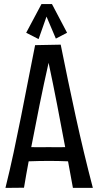

<svg xmlns="http://www.w3.org/2000/svg" viewBox="-20 -918 478 945"><path d="M338.9 6.8 314.9 -124Q291.5 -125 268.6 -125.5Q245.6 -126 222.2 -126Q197.3 -126 171.9 -125.5Q146.5 -125 121.1 -124Q114.7 -90.8 109.1 -58.6Q103.5 -26.4 98.1 5.9L6.8 6.8Q28.3 -79.6 47.1 -167.5Q65.9 -255.4 83.5 -343.8Q101.1 -432.1 118.2 -520.5Q135.3 -608.9 152.8 -695.8L278.8 -698.2Q314 -522 352.8 -344.2Q391.6 -166.5 437 6.8ZM219.2 -608.9Q195.8 -505.9 174.8 -402.1Q153.8 -298.3 133.8 -193.8Q155.3 -192.9 176.3 -193.4Q197.3 -193.8 219.2 -193.8Q240.2 -193.8 260.3 -193.4Q280.3 -192.9 300.8 -193.8Q281.2 -298.8 261.2 -402.3Q241.2 -505.9 219.2 -608.9ZM254.9 -728 194.8 -869.6H220.7L169.9 -725.6L108.9 -756.8L184.1 -897.9H235.8L310.1 -756.8Z"/></svg>

Font: Englebert
Style: Regular
Weight: 400
Designer: Astigmatic (AOETI)
Foundry: Astigmatic (AOETI)
Version: Version 1.000